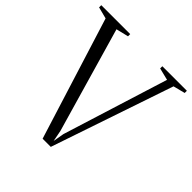

<svg xmlns="http://www.w3.org/2000/svg" viewBox="-206 -897 1054 1054"><g transform="rotate(45 321.0 -370.0)"><path d="M-11 -726V-743H213.5V-726L141.5 -708.5L318.5 -96L331 -31L342.5 -96L534 -708.5L463 -726V-743H653.5V-726L584.5 -708.5L343 3H279.5L57 -708.5Z"/></g></svg>

Font: Merriweather 144pt Light
Style: Regular
Weight: 300
Version: Version 2.100